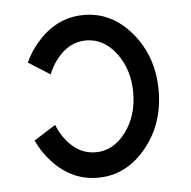

<svg xmlns="http://www.w3.org/2000/svg" viewBox="-41 -500 547 551"><g transform="rotate(-5 232.5 -224.5)"><path d="M219.7 -459Q300.8 -459 357.9 -390.4Q415 -321.8 415 -224.6Q415 -127.4 357.9 -58.8Q300.8 9.8 219.7 9.8Q138.7 9.8 81.5 -59.1Q61 -83.5 47.9 -112.3L110.4 -151.9Q119.1 -129.4 133.3 -110.8Q168.9 -63.5 219.7 -63.5Q270.5 -63.5 306.2 -110.6Q341.8 -157.7 341.8 -224.6Q341.8 -291.5 306.2 -338.6Q270.5 -385.7 219.7 -385.7Q168.9 -385.7 133.3 -338.4Q119.1 -319.8 110.4 -297.4L47.9 -336.9Q61 -365.7 81.5 -390.1Q138.7 -459 219.7 -459Z"/></g></svg>

Font: Catrinity
Style: Regular
Weight: 400
Designer: Alexander Lange
Foundry: High-Logic / Made with FontCreator
Version: Version 2.090;May 20, 2024;FontCreator 15.0.0.2974 64-bit